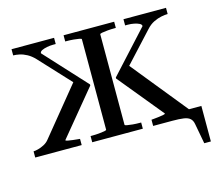

<svg xmlns="http://www.w3.org/2000/svg" viewBox="-96 -638 1016 898"><g transform="rotate(-15 412.5 -189.0)"><path d="M759 0H577V-30Q577 -30 587.5 -31Q598 -32 611 -33.5Q624 -35 634.5 -37Q645 -39 645 -42L467 -259V-264L650 -464Q650 -472 640 -477Q630 -482 615.5 -485Q601 -488 585 -488H572V-518H778V-488H777Q765 -488 747 -484.5Q729 -481 709.5 -471.5Q690 -462 673 -443L518 -275L533 -311L759 -32ZM6 0V-30H7Q14 -30 28 -33.5Q42 -37 57.5 -45Q73 -53 83 -66L283 -311L287 -275L131 -443Q114 -461 95.5 -471Q77 -481 60 -484.5Q43 -488 31 -488H30V-518H236V-488H223Q208 -488 193 -485Q178 -482 168 -477Q158 -472 158 -464L342 -264V-259L163 -42Q163 -39 173.5 -37Q184 -35 197 -33.5Q210 -32 220.5 -31Q231 -30 231 -30V0ZM660 0V-32H819V140H787L769 43Q766 25 755.5 15.5Q745 6 724.5 3Q704 0 670 0ZM282 -488V-518H527V-488H521Q503 -488 486.5 -486.5Q470 -485 459.5 -483Q449 -481 449 -478V-40Q449 -37 459.5 -35Q470 -33 486.5 -31.5Q503 -30 521 -30H527V0H282V-30H288Q306 -30 322.5 -31.5Q339 -33 349.5 -35Q360 -37 360 -40V-478Q360 -481 349.5 -483Q339 -485 322.5 -486.5Q306 -488 288 -488Z"/></g></svg>

Font: Roboto Serif 144pt
Style: Regular
Weight: 400
Version: Version 1.008